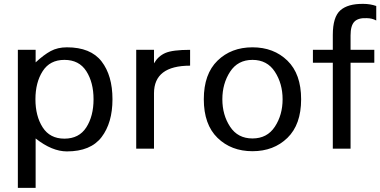

<svg xmlns="http://www.w3.org/2000/svg" viewBox="-20 -752 1923 971"><path d="M548.8 -250C548.8 -330.1 530.4 -393.9 493.7 -441.4C456.9 -488.9 398.4 -512.7 318.4 -512.7C287.1 -512.7 259.8 -506.3 236.3 -493.7C212.9 -481 187.5 -461.9 160.2 -436.5V-500H70.3V198.2H160.2V-51.8C215.5 -8.1 268.2 13.7 318.4 13.7C398.4 13.7 456.9 -10.4 493.7 -58.6C530.4 -106.8 548.8 -170.6 548.8 -250ZM453.1 -250C453.1 -193.4 440.9 -146 416.5 -107.9C392.1 -69.8 355.1 -50.8 305.7 -50.8C256.8 -50.8 220.2 -69.8 195.8 -107.9C171.4 -146 159.2 -193.4 159.2 -250C159.2 -306.6 171.4 -354 195.8 -392.1C220.2 -430.2 256.8 -449.2 305.7 -449.2C355.1 -449.2 392.1 -430.2 416.5 -392.1C440.9 -354 453.1 -306.6 453.1 -250Z M941.4 -419.9V-500C882.2 -500 840.3 -494.6 815.9 -483.9C791.5 -473.1 772.5 -455.7 758.8 -431.6V-500H668.9V0H758.8V-280.3C758.8 -373.4 819.7 -419.9 941.4 -419.9Z M1502.9 -250C1502.9 -335.3 1479.8 -400.4 1433.6 -445.3C1387.4 -490.2 1328.5 -512.7 1256.8 -512.7C1185.2 -512.7 1126.3 -490.2 1080.1 -445.3C1033.9 -400.4 1010.7 -335.3 1010.7 -250C1010.7 -164.7 1033.9 -99.6 1080.1 -54.7C1126.3 -9.8 1185.2 12.7 1256.8 12.7C1328.5 12.7 1387.4 -9.8 1433.6 -54.7C1479.8 -99.6 1502.9 -164.7 1502.9 -250ZM1409.2 -250C1409.2 -197.3 1396.2 -151 1370.1 -111.3C1344.1 -71.6 1306.3 -51.8 1256.8 -51.8C1207.4 -51.8 1169.6 -71.6 1143.6 -111.3C1117.5 -151 1104.5 -197.3 1104.5 -250C1104.5 -302.7 1117.5 -349.1 1143.6 -389.2C1169.6 -429.2 1207.4 -449.2 1256.8 -449.2C1306.3 -449.2 1344.1 -429.2 1370.1 -389.2C1396.2 -349.1 1409.2 -302.7 1409.2 -250Z M1882.8 -648.4V-721.7C1862.6 -728.8 1840.8 -732.4 1817.4 -732.4C1765.3 -733.1 1726.6 -722.2 1701.2 -699.7C1675.8 -677.2 1663.1 -635.7 1663.1 -575.2V-500H1562.5V-434.6H1663.1V0H1752.9V-434.6H1873V-500H1752.9V-573.2C1752.9 -605.8 1759.3 -628.7 1772 -642.1C1784.7 -655.4 1805.3 -661.5 1834 -660.2C1852.2 -660.2 1868.5 -656.2 1882.8 -648.4Z"/></svg>

Font: FreeUniversal
Style: Regular
Weight: 400
Version: Version 1.001